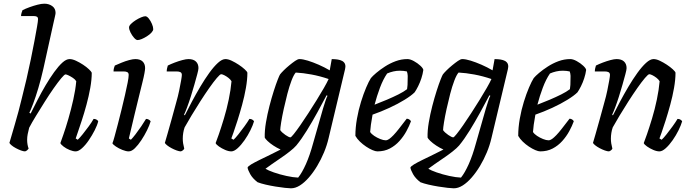

<svg xmlns="http://www.w3.org/2000/svg" viewBox="-20 -820 3744 1040"><path d="M116 0Q107 0 93.5 -5Q80 -10 66 -17.5Q52 -25 42.5 -33Q33 -41 31 -46Q35 -59 42.5 -85Q50 -111 60 -145Q70 -179 80 -216Q90 -253 98 -287Q111 -337 123.5 -391.5Q136 -446 147 -499Q158 -552 166.5 -597.5Q175 -643 180.5 -674.5Q186 -706 186 -716Q186 -726 180 -729.5Q174 -733 163 -733H94Q94 -741 97 -751Q100 -761 102 -765Q118 -773 140 -781Q162 -789 183.5 -794.5Q205 -800 220 -800Q245 -800 263 -787Q281 -774 281 -750Q281 -745 277.5 -730Q274 -715 268 -688L215 -448Q202 -391 187.5 -342.5Q173 -294 160 -259.5Q147 -225 139 -209L146 -205Q163 -239 183.5 -279Q204 -319 227 -358Q250 -397 273.5 -429.5Q297 -462 318 -481Q339 -500 357 -500Q372 -500 391.5 -491Q411 -482 430 -469.5Q449 -457 462 -444.5Q475 -432 477 -426Q477 -389 469 -344Q461 -299 448.5 -253Q436 -207 423 -167.5Q410 -128 401 -102Q392 -76 390 -70L401 -63Q412 -73 428 -93Q444 -113 460.5 -135.5Q477 -158 487 -176Q496 -176 503 -172Q510 -168 512 -163Q507 -142 493 -114.5Q479 -87 461 -60.5Q443 -34 424 -17Q405 0 390 0Q376 0 357.5 -7.5Q339 -15 324.5 -26Q310 -37 307 -45Q311 -56 323.5 -91.5Q336 -127 350.5 -177Q365 -227 377 -280.5Q389 -334 393 -380Q387 -390 375 -398Q363 -406 351.5 -411.5Q340 -417 335 -417Q329 -417 311.5 -396Q294 -375 270.5 -341.5Q247 -308 222.5 -269Q198 -230 175 -192.5Q152 -155 138 -128Q133 -109 130 -93.5Q127 -78 127 -62Q127 -50 129 -38Q131 -26 135 -15Q132 -11 128 -7Q124 -3 116 0Z M677 0Q663 0 643 -8Q623 -16 607.5 -26.5Q592 -37 589 -44Q593 -53 600.5 -80.5Q608 -108 618 -146Q628 -184 638 -225Q648 -266 657 -305Q666 -344 671.5 -372.5Q677 -401 677 -414Q677 -425 670 -429Q663 -433 650 -433H595Q595 -443 597.5 -452Q600 -461 602 -465Q618 -472 638.5 -480.5Q659 -489 679.5 -494.5Q700 -500 713 -500Q739 -500 752.5 -487Q766 -474 766 -451Q766 -443 762.5 -423.5Q759 -404 751.5 -374Q744 -344 733.5 -301Q723 -258 709 -200.5Q695 -143 678 -70L689 -63Q699 -73 714 -92.5Q729 -112 745 -135.5Q761 -159 771 -176Q779 -176 786 -172Q793 -168 796 -163Q790 -142 776.5 -114.5Q763 -87 745.5 -60.5Q728 -34 710.5 -17Q693 0 677 0ZM725 -603Q717 -603 706 -615.5Q695 -628 687 -644Q679 -660 679 -672Q679 -680 689.5 -690.5Q700 -701 715 -710.5Q730 -720 744.5 -726Q759 -732 767 -732Q776 -732 786 -719.5Q796 -707 803 -690.5Q810 -674 810 -662Q810 -654 800.5 -643.5Q791 -633 776 -623.5Q761 -614 747.5 -608.5Q734 -603 725 -603Z M960 0Q951 0 937 -5Q923 -10 909 -17.5Q895 -25 885 -33Q875 -41 873 -46Q878 -61 887 -94Q896 -127 909 -172Q922 -217 935 -267Q944 -298 950.5 -329.5Q957 -361 961 -384Q965 -407 965 -414Q965 -425 957.5 -429Q950 -433 937 -433H883Q883 -441 885 -450Q887 -459 889 -465Q905 -473 926 -481Q947 -489 967.5 -494.5Q988 -500 1001 -500Q1027 -500 1041 -487Q1055 -474 1055 -451Q1055 -442 1048.5 -418Q1042 -394 1033 -362Q1024 -330 1013.5 -297Q1003 -264 993 -237.5Q983 -211 977 -199L981 -195Q998 -229 1019.5 -269.5Q1041 -310 1065 -350.5Q1089 -391 1113.5 -425Q1138 -459 1160.5 -479.5Q1183 -500 1201 -500Q1216 -500 1235 -491Q1254 -482 1273 -469.5Q1292 -457 1305.5 -444.5Q1319 -432 1320 -426Q1320 -389 1312 -343.5Q1304 -298 1291.5 -252.5Q1279 -207 1266.5 -167.5Q1254 -128 1244.5 -101.5Q1235 -75 1233 -70L1245 -63Q1255 -72 1271 -92Q1287 -112 1304 -135.5Q1321 -159 1331 -176Q1341 -176 1347.5 -171.5Q1354 -167 1356 -163Q1350 -142 1336.5 -114.5Q1323 -87 1304.5 -60.5Q1286 -34 1267 -17Q1248 0 1233 0Q1218 0 1199.5 -8Q1181 -16 1166 -26.5Q1151 -37 1148 -45Q1153 -57 1165.5 -93Q1178 -129 1193 -178.5Q1208 -228 1219 -281Q1230 -334 1234 -380Q1228 -390 1217 -398.5Q1206 -407 1195 -412.5Q1184 -418 1178 -418Q1172 -418 1154.5 -397.5Q1137 -377 1113.5 -343.5Q1090 -310 1065 -271Q1040 -232 1017.5 -194.5Q995 -157 980 -130Q975 -116 972.5 -100Q970 -84 970 -69Q970 -56 972 -43Q974 -30 978 -15Q977 -12 972.5 -7.5Q968 -3 960 0Z M1556 200Q1546 200 1523 197.5Q1500 195 1472.5 190.5Q1445 186 1419 180Q1393 174 1375 167Q1348 146 1335.5 123.5Q1323 101 1321 88Q1323 81 1340.5 70.5Q1358 60 1384.5 47Q1411 34 1441 19.5Q1471 5 1500 -10Q1480 -19 1461 -31.5Q1442 -44 1429 -56.5Q1416 -69 1414 -75Q1413 -112 1420.5 -156.5Q1428 -201 1439.5 -245.5Q1451 -290 1463 -327.5Q1475 -365 1484.5 -389Q1494 -413 1497 -417Q1503 -425 1516.5 -438.5Q1530 -452 1547 -466Q1564 -480 1578.5 -490Q1593 -500 1602 -500Q1620 -500 1647.5 -491.5Q1675 -483 1706 -469.5Q1737 -456 1766 -439L1777 -500Q1785 -500 1797.5 -499Q1810 -498 1822.5 -494.5Q1835 -491 1843 -482.5Q1851 -474 1851 -460Q1851 -459 1850.5 -455Q1850 -451 1849 -445L1760 -72Q1751 -33 1735 5.5Q1719 44 1698 79Q1677 114 1653 141.5Q1629 169 1604.5 184.5Q1580 200 1556 200ZM1595 142Q1616 116 1637 69Q1658 22 1676 -44L1730 -233Q1737 -256 1743.5 -275.5Q1750 -295 1754 -301L1749 -304Q1727 -262 1699 -211Q1671 -160 1642 -113Q1613 -66 1585 -32Q1573 -18 1549.5 0.5Q1526 19 1500 36.5Q1474 54 1452 69.5Q1430 85 1418 94Q1432 103 1463.5 114Q1495 125 1531.5 133Q1568 141 1595 142ZM1553 -76Q1557 -76 1571.5 -94Q1586 -112 1606.5 -141.5Q1627 -171 1650 -206.5Q1673 -242 1695 -277.5Q1717 -313 1734.5 -343.5Q1752 -374 1760 -392Q1713 -408 1667 -416.5Q1621 -425 1582 -427Q1571 -415 1559 -383.5Q1547 -352 1536.5 -311.5Q1526 -271 1517 -230Q1508 -189 1503 -157.5Q1498 -126 1498 -115Q1507 -102 1526 -89Q1545 -76 1553 -76Z M2024 0Q2014 0 1997.5 -7Q1981 -14 1963 -26Q1945 -38 1929.5 -53Q1914 -68 1905 -84Q1905 -129 1913.5 -177Q1922 -225 1935.5 -268.5Q1949 -312 1963.5 -346Q1978 -380 1989 -397Q1998 -408 2018 -425Q2038 -442 2065 -459.5Q2092 -477 2123 -488.5Q2154 -500 2187 -500Q2202 -500 2222 -489Q2242 -478 2257 -464Q2272 -450 2273 -441Q2270 -419 2262.5 -396Q2255 -373 2245 -353Q2235 -333 2226 -320Q2208 -302 2171.5 -279.5Q2135 -257 2089.5 -236Q2044 -215 1998 -199Q1992 -167 1989 -144Q1986 -121 1985 -105Q1992 -94 2007 -84Q2022 -74 2039.5 -67Q2057 -60 2069 -60Q2078 -60 2088 -67Q2098 -74 2111.5 -88Q2125 -102 2142 -124Q2159 -146 2183 -177Q2191 -177 2197.5 -172.5Q2204 -168 2206 -163Q2197 -138 2181.5 -109.5Q2166 -81 2143.5 -56Q2121 -31 2091.5 -15.5Q2062 0 2024 0ZM2009 -253Q2043 -266 2076 -280Q2109 -294 2138 -308.5Q2167 -323 2185 -337Q2187 -348 2187.5 -360Q2188 -372 2188 -382Q2189 -396 2188.5 -409Q2188 -422 2184 -433Q2175 -435 2165.5 -436Q2156 -437 2146 -437Q2128 -437 2110.5 -433Q2093 -429 2077 -422Q2055 -390 2038 -344.5Q2021 -299 2009 -253Z M2438 200Q2428 200 2405 197.5Q2382 195 2354.5 190.5Q2327 186 2301 180Q2275 174 2257 167Q2230 146 2217.5 123.5Q2205 101 2203 88Q2205 81 2222.5 70.5Q2240 60 2266.5 47Q2293 34 2323 19.5Q2353 5 2382 -10Q2362 -19 2343 -31.5Q2324 -44 2311 -56.5Q2298 -69 2296 -75Q2295 -112 2302.5 -156.5Q2310 -201 2321.5 -245.5Q2333 -290 2345 -327.5Q2357 -365 2366.5 -389Q2376 -413 2379 -417Q2385 -425 2398.5 -438.5Q2412 -452 2429 -466Q2446 -480 2460.5 -490Q2475 -500 2484 -500Q2502 -500 2529.5 -491.5Q2557 -483 2588 -469.5Q2619 -456 2648 -439L2659 -500Q2667 -500 2679.5 -499Q2692 -498 2704.5 -494.5Q2717 -491 2725 -482.5Q2733 -474 2733 -460Q2733 -459 2732.5 -455Q2732 -451 2731 -445L2642 -72Q2633 -33 2617 5.5Q2601 44 2580 79Q2559 114 2535 141.5Q2511 169 2486.5 184.5Q2462 200 2438 200ZM2477 142Q2498 116 2519 69Q2540 22 2558 -44L2612 -233Q2619 -256 2625.5 -275.5Q2632 -295 2636 -301L2631 -304Q2609 -262 2581 -211Q2553 -160 2524 -113Q2495 -66 2467 -32Q2455 -18 2431.5 0.5Q2408 19 2382 36.5Q2356 54 2334 69.5Q2312 85 2300 94Q2314 103 2345.5 114Q2377 125 2413.5 133Q2450 141 2477 142ZM2435 -76Q2439 -76 2453.5 -94Q2468 -112 2488.5 -141.5Q2509 -171 2532 -206.5Q2555 -242 2577 -277.5Q2599 -313 2616.5 -343.5Q2634 -374 2642 -392Q2595 -408 2549 -416.5Q2503 -425 2464 -427Q2453 -415 2441 -383.5Q2429 -352 2418.5 -311.5Q2408 -271 2399 -230Q2390 -189 2385 -157.5Q2380 -126 2380 -115Q2389 -102 2408 -89Q2427 -76 2435 -76Z M2906 0Q2896 0 2879.5 -7Q2863 -14 2845 -26Q2827 -38 2811.5 -53Q2796 -68 2787 -84Q2787 -129 2795.5 -177Q2804 -225 2817.5 -268.5Q2831 -312 2845.5 -346Q2860 -380 2871 -397Q2880 -408 2900 -425Q2920 -442 2947 -459.5Q2974 -477 3005 -488.5Q3036 -500 3069 -500Q3084 -500 3104 -489Q3124 -478 3139 -464Q3154 -450 3155 -441Q3152 -419 3144.5 -396Q3137 -373 3127 -353Q3117 -333 3108 -320Q3090 -302 3053.5 -279.5Q3017 -257 2971.5 -236Q2926 -215 2880 -199Q2874 -167 2871 -144Q2868 -121 2867 -105Q2874 -94 2889 -84Q2904 -74 2921.5 -67Q2939 -60 2951 -60Q2960 -60 2970 -67Q2980 -74 2993.5 -88Q3007 -102 3024 -124Q3041 -146 3065 -177Q3073 -177 3079.5 -172.5Q3086 -168 3088 -163Q3079 -138 3063.5 -109.5Q3048 -81 3025.5 -56Q3003 -31 2973.5 -15.5Q2944 0 2906 0ZM2891 -253Q2925 -266 2958 -280Q2991 -294 3020 -308.5Q3049 -323 3067 -337Q3069 -348 3069.5 -360Q3070 -372 3070 -382Q3071 -396 3070.5 -409Q3070 -422 3066 -433Q3057 -435 3047.5 -436Q3038 -437 3028 -437Q3010 -437 2992.5 -433Q2975 -429 2959 -422Q2937 -390 2920 -344.5Q2903 -299 2891 -253Z M3279 0Q3270 0 3256 -5Q3242 -10 3228 -17.5Q3214 -25 3204 -33Q3194 -41 3192 -46Q3197 -61 3206 -94Q3215 -127 3228 -172Q3241 -217 3254 -267Q3263 -298 3269.5 -329.5Q3276 -361 3280 -384Q3284 -407 3284 -414Q3284 -425 3276.5 -429Q3269 -433 3256 -433H3202Q3202 -441 3204 -450Q3206 -459 3208 -465Q3224 -473 3245 -481Q3266 -489 3286.5 -494.5Q3307 -500 3320 -500Q3346 -500 3360 -487Q3374 -474 3374 -451Q3374 -442 3367.5 -418Q3361 -394 3352 -362Q3343 -330 3332.5 -297Q3322 -264 3312 -237.5Q3302 -211 3296 -199L3300 -195Q3317 -229 3338.5 -269.5Q3360 -310 3384 -350.5Q3408 -391 3432.5 -425Q3457 -459 3479.5 -479.5Q3502 -500 3520 -500Q3535 -500 3554 -491Q3573 -482 3592 -469.5Q3611 -457 3624.5 -444.5Q3638 -432 3639 -426Q3639 -389 3631 -343.5Q3623 -298 3610.5 -252.5Q3598 -207 3585.5 -167.5Q3573 -128 3563.5 -101.5Q3554 -75 3552 -70L3564 -63Q3574 -72 3590 -92Q3606 -112 3623 -135.5Q3640 -159 3650 -176Q3660 -176 3666.5 -171.5Q3673 -167 3675 -163Q3669 -142 3655.5 -114.5Q3642 -87 3623.5 -60.5Q3605 -34 3586 -17Q3567 0 3552 0Q3537 0 3518.5 -8Q3500 -16 3485 -26.5Q3470 -37 3467 -45Q3472 -57 3484.5 -93Q3497 -129 3512 -178.5Q3527 -228 3538 -281Q3549 -334 3553 -380Q3547 -390 3536 -398.5Q3525 -407 3514 -412.5Q3503 -418 3497 -418Q3491 -418 3473.5 -397.5Q3456 -377 3432.5 -343.5Q3409 -310 3384 -271Q3359 -232 3336.5 -194.5Q3314 -157 3299 -130Q3294 -116 3291.5 -100Q3289 -84 3289 -69Q3289 -56 3291 -43Q3293 -30 3297 -15Q3296 -12 3291.5 -7.5Q3287 -3 3279 0Z"/></svg>

Font: Texturina Medium 12pt
Style: Italic
Weight: 400
Italic angle: -11°
Version: Version 1.002